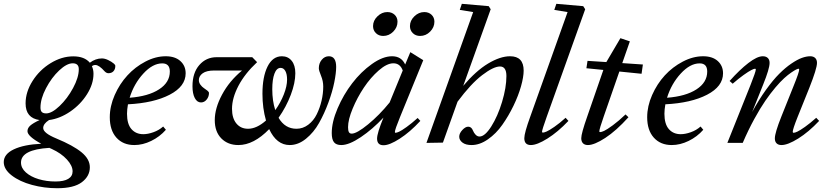

<svg xmlns="http://www.w3.org/2000/svg" viewBox="-88 -745 4324 1001"><path d="M210.4 236.3Q142.6 236.3 78.6 219Q14.6 201.7 -26.9 169.7Q-68.4 137.7 -68.4 100.1Q-68.4 58.6 -16.1 33.7Q36.1 8.8 127 4.4Q55.2 -34.7 55.2 -61Q55.2 -77.1 69.6 -90.1Q84 -103 118.2 -119.1Q45.4 -129.4 45.4 -206.1Q45.4 -265.6 81.8 -323Q118.2 -380.4 176 -415.8Q233.9 -451.2 293.9 -451.2Q352.5 -451.2 380.4 -418Q410.2 -440.4 443.4 -440.4Q458 -440.4 475.6 -432.1Q493.2 -423.8 505.9 -413.1Q513.2 -406.7 513.2 -401.4Q513.2 -384.3 503.7 -373.8Q494.1 -363.3 477.1 -363.3Q467.3 -363.3 458 -372.6Q428.2 -406.2 409.2 -406.2Q398.9 -406.2 391.1 -399.9Q399.4 -382.3 399.4 -360.4Q399.4 -307.1 365.7 -253.7Q332 -200.2 278.1 -163.3Q224.1 -126.5 167.5 -119.1Q137.2 -99.6 137.2 -77.6Q137.2 -51.3 206.1 -22.9Q293.5 13.2 336.9 48.8Q380.4 84.5 380.4 127Q380.4 173.3 338.9 204.8Q297.4 236.3 210.4 236.3ZM152.8 -153.8Q182.1 -153.8 222.7 -192.4Q263.2 -231 293 -286.1Q322.8 -341.3 322.8 -384.3Q322.8 -415 291 -415Q260.3 -415 220.5 -377.7Q180.7 -340.3 151.9 -285.2Q123 -230 123 -184.1Q123 -168 130.1 -160.9Q137.2 -153.8 152.8 -153.8ZM21.5 102.5Q21.5 131.3 47.1 154.1Q72.8 176.8 113.5 189Q154.3 201.2 201.2 201.2Q245.1 201.2 267.8 187.5Q290.5 173.8 290.5 148.4Q290.5 119.1 261 86.7Q231.4 54.2 182.1 31.7Q173.3 27.8 169.4 25.9Q21.5 34.7 21.5 102.5Z M612.3 11.2Q553.7 11.2 519 -27.3Q484.4 -65.9 484.4 -133.8Q484.4 -191.4 510 -249.5Q535.6 -307.6 576.2 -351.8Q616.7 -396 669.9 -423.8Q723.1 -451.7 775.9 -451.7Q824.7 -451.7 852.3 -426.8Q879.9 -401.9 879.9 -362.8Q879.9 -294.4 796.6 -251.2Q713.4 -208 579.1 -201.2Q574.2 -173.3 574.2 -151.9Q574.2 -98.1 597.4 -71.8Q620.6 -45.4 659.2 -45.4Q683.1 -45.4 711.9 -55.7Q740.7 -65.9 762.7 -85.4L776.9 -68.4Q744.6 -31.7 700.4 -10.3Q656.2 11.2 612.3 11.2ZM757.8 -414.6Q708 -414.6 659.2 -361.3Q610.4 -308.1 587.9 -235.4Q685.1 -242.7 741.2 -279.1Q797.4 -315.4 797.4 -372.1Q797.4 -414.6 757.8 -414.6Z M1154.8 11.2Q1100.1 11.2 1065.9 -23.4Q1031.7 -58.1 1031.7 -118.7Q1031.7 -180.7 1069.6 -251.5Q1107.4 -322.3 1173.8 -377.4H1028.8Q988.8 -377.4 968.8 -363Q948.7 -348.6 948.7 -327.1Q948.7 -314.5 957 -303.2Q965.3 -292 975.1 -285.6Q984.9 -279.3 993.2 -272.5Q1001.5 -265.6 1001.5 -260.3Q1001.5 -240.7 989.3 -225.8Q977.1 -210.9 960 -210.9Q939.5 -210.9 927.5 -233.9Q915.5 -256.8 915.5 -295.4Q915.5 -365.2 951.2 -406Q986.8 -446.8 1041.5 -446.8H1227.1L1252.4 -420.9Q1188.5 -361.3 1155 -297.4Q1121.6 -233.4 1121.6 -177.7Q1121.6 -128.9 1144.3 -101.3Q1167 -73.7 1205.1 -73.7Q1250 -73.7 1298.8 -116.7Q1280.3 -181.2 1280.3 -255.9Q1280.3 -344.7 1306.9 -398.2Q1333.5 -451.7 1381.8 -451.7Q1413.6 -451.7 1432.6 -428.2Q1451.7 -404.8 1451.7 -363.3Q1451.7 -313 1428 -250.5Q1404.3 -188 1364.3 -130.9Q1397.9 -73.7 1457.5 -73.7Q1491.2 -73.7 1519 -94.7Q1546.9 -115.7 1563.2 -148.9Q1579.6 -182.1 1588.4 -219.7Q1597.2 -257.3 1597.2 -293.9Q1597.2 -322.3 1585.7 -350.1Q1574.2 -377.9 1574.2 -389.2Q1574.2 -415 1589.4 -433.3Q1604.5 -451.7 1626.5 -451.7Q1664.6 -451.7 1664.6 -396Q1664.6 -364.7 1654.8 -315.9Q1645 -267.1 1624 -210Q1603 -152.8 1575.4 -103.8Q1547.9 -54.7 1507.3 -21.7Q1466.8 11.2 1422.4 11.2Q1354 11.2 1315.4 -71.8Q1234.9 11.2 1154.8 11.2ZM1331.5 -279.8Q1331.5 -218.3 1347.2 -170.9Q1375 -210 1391.8 -252.9Q1408.7 -295.9 1408.7 -330.1Q1408.7 -358.4 1399.7 -374.8Q1390.6 -391.1 1375 -391.1Q1354 -391.1 1342.8 -360.8Q1331.5 -330.6 1331.5 -279.8Z M2102.1 -557.6Q2079.1 -557.6 2064.2 -572.3Q2049.3 -586.9 2049.3 -608.9Q2049.3 -637.7 2072.3 -659.9Q2095.2 -682.1 2124 -682.1Q2147 -682.1 2161.9 -668Q2176.8 -653.8 2176.8 -631.8Q2176.8 -602.5 2154.5 -580.1Q2132.3 -557.6 2102.1 -557.6ZM1909.7 -557.6Q1886.7 -557.6 1871.8 -572.3Q1856.9 -586.9 1856.9 -608.9Q1856.9 -637.7 1879.9 -659.9Q1902.8 -682.1 1931.2 -682.1Q1954.6 -682.1 1969.5 -668Q1984.4 -653.8 1984.4 -631.8Q1984.4 -602.5 1962.2 -580.1Q1939.9 -557.6 1909.7 -557.6ZM1691.4 11.2Q1665 11.2 1653.3 -3.4Q1641.6 -18.1 1641.6 -51.3Q1641.6 -108.9 1672.1 -180.2Q1702.6 -251.5 1748.3 -311Q1793.9 -370.6 1850.8 -411.1Q1907.7 -451.7 1956.1 -451.7Q2004.9 -451.7 2024.4 -408.7L2051.3 -473.1L2118.7 -431.2L1997.6 -134.8Q1970.7 -69.3 1970.7 -56.6Q1970.7 -52.7 1974.1 -52.7Q1980 -52.7 1992.7 -58.3Q2005.4 -64 2031.7 -82.8Q2058.1 -101.6 2089.4 -129.9L2103.5 -114.7Q2049.3 -56.2 1996.1 -22Q1942.9 12.2 1911.6 12.2Q1877.9 12.2 1877.9 -22.5Q1877.9 -50.8 1911.1 -131.8Q1854.5 -71.3 1793.2 -30Q1731.9 11.2 1691.4 11.2ZM1726.6 -82Q1726.6 -64 1731 -56.2Q1735.4 -48.3 1745.6 -48.3Q1772 -48.3 1831.1 -96.7Q1890.1 -145 1943.4 -210.9L2011.7 -377.4Q1998 -415 1962.9 -415Q1929.2 -415 1886.5 -377.7Q1843.8 -340.3 1809.1 -288.3Q1774.4 -236.3 1750.5 -178.7Q1726.6 -121.1 1726.6 -82Z M2135.3 0 2378.9 -682.1 2309.1 -693.4 2319.8 -725.1 2460 -712.9 2470.2 -696.8 2327.1 -297.4Q2393.1 -375.5 2456.5 -413.6Q2520 -451.7 2571.3 -451.7Q2642.1 -451.7 2642.1 -377Q2642.1 -344.2 2628.4 -295.4Q2614.7 -246.6 2589.1 -193.6Q2563.5 -140.6 2531 -94.5Q2498.5 -48.3 2455.8 -18.6Q2413.1 11.2 2370.6 11.2Q2339.8 11.2 2323 -1.7Q2306.2 -14.6 2306.2 -32.2Q2306.2 -49.8 2322.3 -67.1Q2338.4 -84.5 2353 -84.5Q2370.1 -84.5 2377.9 -64Q2382.8 -51.8 2391.8 -42.5Q2400.9 -33.2 2412.1 -33.2Q2439.9 -33.2 2473.4 -85.9Q2506.8 -138.7 2529.5 -213.6Q2552.2 -288.6 2552.2 -348.6Q2552.2 -398.4 2518.6 -398.4Q2484.9 -398.4 2425.8 -353.3Q2366.7 -308.1 2297.4 -214.8L2221.2 -1.5Z M2679.7 11.2Q2645.5 11.2 2645.5 -24.4Q2645.5 -51.8 2676.8 -137.7L2871.1 -682.1L2801.8 -693.4L2812.5 -725.1L2952.6 -712.9L2962.9 -696.8L2762.2 -135.7Q2737.8 -67.4 2737.8 -57.6Q2737.8 -53.7 2742.7 -53.7Q2748.5 -53.7 2761.7 -59.3Q2774.9 -64.9 2802.2 -83.7Q2829.6 -102.5 2860.8 -130.9L2875.5 -114.7Q2820.3 -56.6 2766.1 -22.7Q2711.9 11.2 2679.7 11.2Z M2977.1 11.2Q2960.4 11.2 2951.4 2Q2942.4 -7.3 2942.4 -24.4Q2942.4 -48.8 2973.6 -137.7L3057.6 -380.4L2969.2 -389.2L2975.1 -427.7L3073.2 -421.4L3146.5 -545.9L3195.8 -529.3L3156.2 -416L3263.7 -408.7L3256.8 -360.4L3141.1 -372.1L3060.1 -139.2Q3036.6 -72.3 3036.6 -60.1Q3036.6 -56.2 3040.5 -56.2Q3047.4 -56.2 3061.8 -62.7Q3076.2 -69.3 3106.9 -91.8Q3137.7 -114.3 3173.3 -148.4L3188.5 -133.8Q3124.5 -63 3067.6 -25.9Q3010.7 11.2 2977.1 11.2Z M3414.1 11.2Q3355.5 11.2 3320.8 -27.3Q3286.1 -65.9 3286.1 -133.8Q3286.1 -191.4 3311.8 -249.5Q3337.4 -307.6 3377.9 -351.8Q3418.5 -396 3471.7 -423.8Q3524.9 -451.7 3577.6 -451.7Q3626.5 -451.7 3654.1 -426.8Q3681.6 -401.9 3681.6 -362.8Q3681.6 -294.4 3598.4 -251.2Q3515.1 -208 3380.9 -201.2Q3376 -173.3 3376 -151.9Q3376 -98.1 3399.2 -71.8Q3422.4 -45.4 3460.9 -45.4Q3484.9 -45.4 3513.7 -55.7Q3542.5 -65.9 3564.5 -85.4L3578.6 -68.4Q3546.4 -31.7 3502.2 -10.3Q3458 11.2 3414.1 11.2ZM3559.6 -414.6Q3509.8 -414.6 3460.9 -361.3Q3412.1 -308.1 3389.6 -235.4Q3486.8 -242.7 3543 -279.1Q3599.1 -315.4 3599.1 -372.1Q3599.1 -414.6 3559.6 -414.6Z M3704.1 0 3825.2 -302.7Q3852.5 -371.6 3852.5 -382.8Q3852.5 -386.7 3848.1 -386.7Q3842.8 -386.7 3828.9 -379.6Q3814.9 -372.6 3788.8 -354Q3762.7 -335.4 3731.9 -308.6L3715.8 -322.8Q3768.1 -381.3 3813.7 -416.5Q3859.4 -451.7 3888.7 -451.7Q3905.8 -451.7 3915 -442.6Q3924.3 -433.6 3924.3 -417Q3924.3 -387.2 3890.6 -303.7L3833.5 -161.1Q3868.2 -225.1 3905.3 -276.6Q3942.4 -328.1 3974.4 -360.1Q4006.3 -392.1 4037.6 -413.3Q4068.8 -434.6 4092.5 -443.1Q4116.2 -451.7 4136.2 -451.7Q4152.8 -451.7 4162.1 -442.6Q4171.4 -433.6 4171.4 -417Q4171.4 -387.7 4131.3 -286.6L4070.8 -136.2Q4044.9 -71.3 4044.9 -57.6Q4044.9 -52.7 4049.8 -52.7Q4056.2 -52.7 4069.3 -58.8Q4082.5 -64.9 4109.1 -83.7Q4135.7 -102.5 4167.5 -130.9L4182.6 -114.7Q4127.9 -56.6 4073.5 -22.7Q4019 11.2 3986.3 11.2Q3969.7 11.2 3960.7 2.2Q3951.7 -6.8 3951.7 -23.4Q3951.7 -52.2 3985.8 -137.7L4049.3 -296.4Q4078.6 -368.7 4078.6 -382.8Q4078.6 -386.7 4074.7 -386.7Q4071.8 -386.7 4063 -382.6Q4054.2 -378.4 4037.4 -366.9Q4020.5 -355.5 4000.7 -337.6Q3981 -319.8 3954.8 -289.1Q3928.7 -258.3 3902.1 -219.7Q3875.5 -181.2 3844.2 -124Q3813 -66.9 3784.2 0Z"/></svg>

Font: Elstob 10pt Medium
Style: Italic
Weight: 500
Italic angle: -20°
Designer: Peter S. Baker
Version: Version 1.015